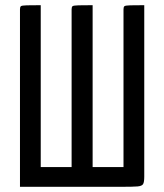

<svg xmlns="http://www.w3.org/2000/svg" viewBox="-20 -720 633 740"><path d="M137 -700V-76H256V-684Q256 -693 259.5 -696Q263 -699 283 -699.5Q303 -700 337 -700V-76H456V-684Q456 -693 459.5 -696Q463 -699 482.5 -699.5Q502 -700 536 -700V-39Q536 -18 531.5 -10.5Q527 -3 510.5 -1.5Q494 0 446 0H57V-684Q57 -693 60.5 -696Q64 -699 83.5 -699.5Q103 -700 137 -700Z"/></svg>

Font: Yanone Kaffeesatz
Style: Regular
Weight: 400
Designer: Yanone (Cyrillic: Daniel Pouzeot & Huerta Tipografica)
Foundry: Yanone
Version: Version 1.100;PS 001.100;hotconv 1.0.70;makeotf.lib2.5.58329